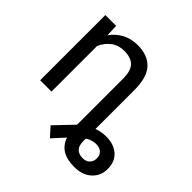

<svg xmlns="http://www.w3.org/2000/svg" viewBox="-188 -713 1100 1100"><g transform="rotate(45 362.5 -162.5)"><path d="M163.6 0H71.8V-528.3H159.2L162.1 -454.6Q190.4 -494.6 231.9 -516.4Q273.4 -538.1 324.7 -538.1Q406.2 -538.1 449.7 -491.7Q493.2 -445.3 493.2 -342.3V-26.9Q529.8 -40 568.4 -40Q629.9 -40 667.5 -6.8Q705.1 26.4 705.1 85.4Q705.1 141.6 666 177.5Q627 213.4 559.6 213.4Q442.9 213.4 412.6 123.5L346.7 195.8L296.4 140.1L401.4 30.3V-342.8Q401.4 -406.7 374.3 -433.6Q347.2 -460.4 293.5 -460.4Q248 -460.4 214.6 -435.3Q181.2 -410.2 163.6 -369.6ZM557.1 31.2Q524.9 31.2 493.2 51.3V72.8Q493.2 143.6 560.5 143.6Q586.9 143.6 602.5 127.7Q618.2 111.8 618.2 86.4Q618.2 61 602.1 46.1Q585.9 31.2 557.1 31.2Z"/></g></svg>

Font: Bert Sans Medium
Style: Regular
Weight: 500
Designer: Christian Robertson, Adam Twardoch, & Cristiano Sobral
Foundry: Google
Version: Version 12.135;January 10, 2020;FontCreator 12.0.0.2547 64-b